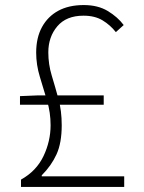

<svg xmlns="http://www.w3.org/2000/svg" viewBox="-20 -739 568 759"><path d="M63 0V-29Q124 -63 152 -122Q180 -181 180 -244Q180 -294 166 -341Q152 -388 137.5 -435.5Q123 -483 123 -531Q123 -590 146 -632Q169 -674 210.5 -696.5Q252 -719 311 -719Q367 -719 406 -695.5Q445 -672 469 -640L438 -612Q416 -640 385.5 -658.5Q355 -677 310 -677Q242 -677 206.5 -635Q171 -593 171 -532Q171 -485 184.5 -440.5Q198 -396 211 -348.5Q224 -301 224 -244Q224 -174 203.5 -129Q183 -84 145 -46V-42H471V0ZM59 -325V-359L132 -362H390V-325Z"/></svg>

Font: Noto Sans HK Thin ExtraLight
Style: Regular
Weight: 250
Version: Version 2.004-H2;hotconv 1.0.118;makeotfexe 2.5.65603